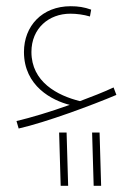

<svg xmlns="http://www.w3.org/2000/svg" viewBox="-20 -357 446 617"><path d="M40 56C128 36 276 -19 354 -52L345 -76C311 -60 274 -46 237 -32C164 -50 81 -94 81 -190C81 -266 137 -313 206 -313C226 -313 249 -310 269 -304L273 -326C251 -334 231 -337 207 -337C115 -337 57 -273 57 -190C57 -80 148 -34 204 -20C140 3 79 21 33 32ZM281 240H305L300 69H276ZM175 240H199L194 69H170Z"/></svg>

Font: Noto Sans Arabic UI SmCn Th
Style: Regular
Weight: 100
Width: 4
Designer: Monotype Design Team, Nadine Chahine and Nizar Qandah
Foundry: Monotype Imaging Inc.
Version: Version 2.010